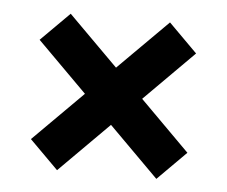

<svg xmlns="http://www.w3.org/2000/svg" viewBox="-37 -589 524 444"><g transform="rotate(5 225.5 -366.5)"><path d="M110.3 -184.7 43.9 -251.1 159.2 -366.3 43.9 -481.6 110.3 -547.9 225.5 -432.8 340.8 -547.9 407.1 -481.6 292 -366.3 407.1 -251.1 340.8 -184.7 225.5 -300Z"/></g></svg>

Font: Big Shoulders Stencil Display SC Thin
Style: Regular
Weight: 100
Designer: Patric King
Foundry: XO Type Co
Version: Version 2.001